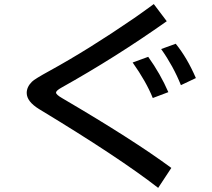

<svg xmlns="http://www.w3.org/2000/svg" viewBox="-20 -849 1039 940"><path d="M754.4 70.8Q562 -78.6 175.3 -312.5L171.4 -314.9Q110.8 -352.1 110.8 -394Q110.8 -423.3 136.2 -448.7Q148.9 -461.9 223.1 -502.4Q412.6 -606.4 636.2 -759.8Q681.2 -791 732.9 -829.1L796.4 -745.1Q546.4 -568.4 280.8 -419.9Q254.4 -405.3 254.4 -395.5Q254.4 -385.7 284.7 -368.2Q632.3 -164.6 818.8 -26.9ZM728 -369.1Q695.8 -449.2 629.4 -543L705.6 -570.8Q765.1 -487.8 804.2 -397.9ZM865.7 -432.1Q828.6 -524.9 769 -608.9L840.3 -634.8Q896 -566.4 939 -466.8Z"/></svg>

Font: UDEV Gothic 35
Style: Bold
Weight: 700
Version: v2.1.0; ttfautohint (v1.8.4.7-5d5b-dirty) -l 6 -r 45 -G 200 